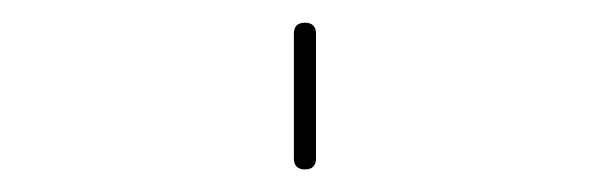

<svg xmlns="http://www.w3.org/2000/svg" viewBox="-20 -150 540 170"><path d="M240.2 -9.8V-120.1Q240.2 -129.9 250 -129.9Q259.8 -129.9 259.8 -120.1V-9.8Q259.8 0 250 0Q240.2 0 240.2 -9.8Z"/></svg>

Font: Rounded-X Mgen+ 2m thin
Style: Regular
Weight: 100
Designer: [Source Han Sans]
Ryoko NISHIZUKA  (kana & ideographs); Paul D. Hunt (Latin, Greek & Cyrillic); Wenlong ZHANG  (bopomofo
Version: Version 1.059.20150602